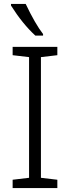

<svg xmlns="http://www.w3.org/2000/svg" viewBox="-20 -951 354 971"><path d="M270 0H43.9V-42L127 -51.8V-662.1L43.9 -671.9V-713.9H270V-671.9L187 -662.1V-51.8L270 -42ZM197.8 -771H158.7Q94.2 -830.1 35.6 -922.9V-931.2H109.9Q157.7 -830.6 197.8 -778.8Z"/></svg>

Font: Droid Sans TV
Style: Regular
Weight: 300
Version: Version 1.00